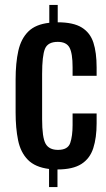

<svg xmlns="http://www.w3.org/2000/svg" viewBox="-20 -676 428 775"><path d="M178 79V6Q122 -1 92.5 -31Q63 -61 53 -110Q43 -159 43 -222V-355Q43 -422 54 -471Q65 -520 94.5 -549Q124 -578 179 -584V-656H213V-586Q276 -586 310 -565Q344 -544 357 -504Q370 -464 370 -404V-370H273V-405Q273 -461 260.5 -484Q248 -507 213 -507Q173 -507 161.5 -479Q150 -451 150 -377V-195Q150 -121 164 -96Q178 -71 214 -71Q254 -71 263.5 -99Q273 -127 273 -171V-218H370V-178Q370 -120 356.5 -78Q343 -36 308.5 -14Q274 8 212 8V79Z"/></svg>

Font: Oswald
Style: Regular
Weight: 400
Designer: Vernon Adams
Foundry: Vernon Adams
Version: Version 4.103; ttfautohint (v1.8.3)